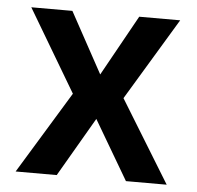

<svg xmlns="http://www.w3.org/2000/svg" viewBox="-44 -590 651 635"><g transform="rotate(5 281.0 -272.5)"><path d="M171.2 -545.5 281.2 -344.1 393.1 -545.5H529.1L364.7 -272.7L532 0H396.7L281.2 -196.4L166.9 0H30.5L196.7 -272.7L34.8 -545.5Z"/></g></svg>

Font: Inter UI Semi Bold
Style: Regular
Weight: 600
Designer: Rasmus Andersson
Foundry: rsms
Version: 3.2;8d6f07862